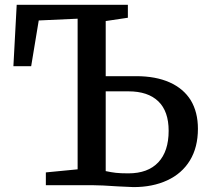

<svg xmlns="http://www.w3.org/2000/svg" viewBox="-20 -763 863 791"><path d="M168.9 -52.7 299.8 -65.4V-686L139.6 -678.7L108.4 -490.2H35.2L48.8 -743.2H506.8V-689.9L415.5 -676.3V-449.2H541Q621.6 -449.2 679 -423.6Q736.3 -397.9 766.1 -349.6Q795.4 -300.8 795.4 -232.4Q795.4 -156.2 762.5 -102.1Q729.5 -47.9 668.9 -20Q608.9 7.8 529.8 7.8L466.3 4.9Q396 0 362.3 0H168.9ZM415.5 -58.1Q438 -53.2 457.3 -51Q476.6 -48.8 508.8 -48.8Q589.4 -48.8 632.1 -94.2Q674.8 -139.6 674.8 -224.1Q674.8 -304.7 632.1 -345.7Q589.4 -386.7 509.3 -386.7H415.5Z"/></svg>

Font: Merriweather
Style: Regular
Weight: 400
Designer: Eben Sorkin
Foundry: Eben Sorkin
Version: Version 1.584; ttfautohint (v1.8.1)